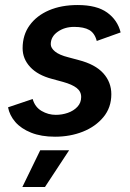

<svg xmlns="http://www.w3.org/2000/svg" viewBox="-20 -532 517 764"><path d="M199 12Q144 12 104 -4Q64 -20 41 -46.5Q18 -73 12 -105L110 -138Q119 -106 145.5 -90.5Q172 -75 202 -75Q227 -75 250 -83Q273 -91 288 -107Q303 -123 303 -146Q303 -168 285 -182Q267 -196 231 -206L187 -218Q130 -233 100 -265.5Q70 -298 70 -340Q70 -393 98 -431.5Q126 -470 175 -491Q224 -512 289 -512Q365 -512 406.5 -482Q448 -452 460 -403L365 -369Q357 -400 335.5 -412.5Q314 -425 275 -425Q237 -425 209.5 -405.5Q182 -386 182 -356Q182 -341 199 -327Q216 -313 252 -304L293 -293Q359 -276 391 -240.5Q423 -205 423 -157Q423 -104 391.5 -66Q360 -28 309.5 -8Q259 12 199 12ZM69 212 140 66H255L159 212Z"/></svg>

Font: Figtree SemiBold
Style: Italic
Weight: 600
Italic angle: -9.5°
Foundry: Erik Kennedy
Version: Version 2.001;gftools[0.9.30]